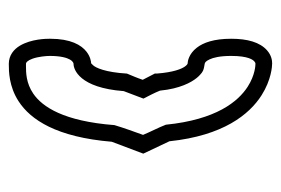

<svg xmlns="http://www.w3.org/2000/svg" viewBox="-121 -495 638 436"><g transform="rotate(-90 198.0 -277.0)"><path d="M289 -71C289 -32.1 280.1 -21.1 276 -18C274.1 -16.6 273 -16.1 272.6 -16H270C269 -16 245.9 -16.2 219 -33.6C185.3 -55.4 144.3 -104.9 132.8 -219.4C126 -237 116.7 -254.1 109.7 -271.2C117.4 -292.3 125.1 -313.7 131.9 -336.1C140.7 -451.1 173.2 -499.8 203.3 -520.4C227.4 -536.9 251.5 -537 266 -537H271C274 -537 278.6 -533.7 282.7 -522.2C287.4 -509.1 289 -490.9 289 -483C289 -457.8 284.7 -444 280.7 -437.1C276 -429 271.3 -429 271 -429C257.9 -429 216.6 -415.2 209.1 -315.1C203.8 -300.2 197.5 -285.4 192.1 -270.3C198.4 -257.9 205 -245.7 210.2 -232.7C211.3 -221.5 213.2 -210 215.3 -201.6C223.7 -167 237.6 -149.1 246.5 -141.4C249.7 -138.6 251.7 -136.7 255.2 -135.1C260.4 -132.7 265.3 -132.3 271 -131.2C273.6 -130.7 276.9 -129.3 281.2 -120C285.2 -111.6 289 -96.5 289 -71ZM272 22C278.7 22 290.2 20.5 301.5 10.6C320.3 -5.9 328 -34.4 328 -71C328 -110.2 319.2 -134.4 307.6 -149.2C293.5 -167.3 276.9 -169.8 271.6 -170C270.8 -170.2 268.4 -171.2 264.8 -176.3C259.3 -184.2 251.9 -202.1 249 -239.4V-244.4C244.2 -253.9 239.5 -262.6 234.8 -271.9C238.7 -283.7 244.1 -296.2 248.9 -307.7C251.8 -356.8 262.2 -379.1 268.1 -384.9C269.8 -386.6 271.6 -388.6 272.2 -389C276.6 -389.2 287.2 -390.8 298.3 -399.3C313.9 -411.3 328 -435.6 328 -482V-483C328 -483.2 328 -483.5 328 -483.8C328 -490.9 327.6 -525.2 312.2 -550.9C304.1 -564.4 290.6 -576 271 -576C253.8 -576 219.9 -575.7 186.2 -553.9C143.9 -526.6 104.5 -467.3 94.1 -342.2L67.1 -270.6L95.2 -211.3C108 -89.1 156 -29.8 199.7 -2C234.7 20.2 265.6 22 272 22ZM271.8 -169.9C271.8 -169.9 271.8 -169.9 271.8 -169.9Z"/></g></svg>

Font: Platiipus Bold
Style: Bold
Weight: 400
Version: Version 001.000